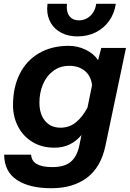

<svg xmlns="http://www.w3.org/2000/svg" viewBox="-20 -808 690 1018"><path d="M517 -554H648L539 -35Q515 79 441 134.5Q367 190 252 190Q136 190 69.5 146Q3 102 2 12H145Q147 46 175.5 62Q204 78 257 78Q322 78 355 50Q388 22 400 -34L412 -92Q383 -58 348 -41.5Q313 -25 269 -25Q201 -25 151.5 -55.5Q102 -86 75.5 -137.5Q49 -189 49 -250Q49 -345 84.5 -416Q120 -487 187 -526Q254 -565 344 -565Q392 -565 435 -544Q478 -523 500 -489ZM301 -131Q347 -131 382 -159Q417 -187 444 -238L468 -356Q463 -404 430.5 -431.5Q398 -459 347 -459Q299 -459 263 -432.5Q227 -406 208 -361.5Q189 -317 189 -264Q189 -203 219 -167Q249 -131 301 -131ZM230 -762Q230 -770 232 -788H335Q334 -782 334 -771Q334 -738 351 -719Q368 -700 399 -700Q422 -700 442 -711.5Q462 -723 474.5 -743Q487 -763 490 -788H594Q587 -738 559.5 -698.5Q532 -659 488.5 -637Q445 -615 390 -615Q343 -615 306.5 -633.5Q270 -652 250 -685.5Q230 -719 230 -762Z"/></svg>

Font: Azeret Mono SemiBold
Style: Italic
Weight: 600
Italic angle: -12°
Designer: Martin Vácha
Foundry: Displaay
Version: Version 1.000; Glyphs 3.0.3, build 3074